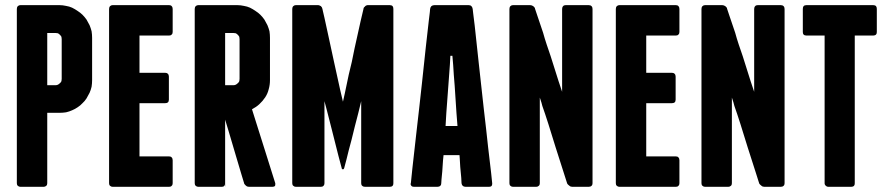

<svg xmlns="http://www.w3.org/2000/svg" viewBox="-20 -720 3425 740"><path d="M58.6 -700.2Q58.6 -700.2 58.6 -700.2Q58.6 -700.2 58.6 -700.2Q52.7 -700.2 48.8 -696.3Q44.9 -692.4 44.9 -685.5Q44.9 -685.5 44.9 -647.5Q44.9 -608.4 44.9 -546.9Q44.9 -514.6 44.9 -476.6Q44.9 -439.5 44.9 -400.4Q44.9 -352.5 44.9 -303.7Q44.9 -254.9 44.9 -210Q44.9 -127.9 44.9 -70.3Q44.9 -13.7 44.9 -13.7Q44.9 -13.7 44.9 -13.7Q44.9 -13.7 44.9 -13.7Q44.9 -6.8 48.8 -3.9Q52.7 0 58.6 0Q58.6 0 103.5 0Q148.4 0 148.4 0Q148.4 0 148.4 0Q148.4 0 148.4 0Q154.3 0 158.2 -3.9Q162.1 -6.8 162.1 -13.7Q162.1 -13.7 162.1 -48.8Q162.1 -84 162.1 -128.9Q162.1 -184.6 162.1 -234.4Q162.1 -285.2 162.1 -285.2Q162.1 -285.2 185.5 -285.2Q209 -285.2 209 -285.2Q209 -285.2 209 -285.2Q209 -285.2 209 -285.2Q221.7 -285.2 234.4 -287.1Q247.1 -290 257.8 -294.9Q269.5 -299.8 279.3 -306.6Q290 -313.5 297.9 -322.3Q306.6 -330.1 313.5 -340.8Q319.3 -350.6 325.2 -362.3Q330.1 -373 333 -385.7Q335 -398.4 335 -411.1Q335 -411.1 335 -431.6Q335 -453.1 335 -480.5Q335 -513.7 335 -543.9Q335 -574.2 335 -574.2Q335 -574.2 335 -574.2Q335 -574.2 335 -574.2Q335 -586.9 333 -599.6Q330.1 -611.3 325.2 -623Q319.3 -633.8 313.5 -644.5Q306.6 -654.3 297.9 -663.1Q290 -670.9 279.3 -677.7Q269.5 -684.6 257.8 -690.4Q247.1 -695.3 234.4 -697.3Q221.7 -700.2 209 -700.2Q209 -700.2 189.5 -700.2Q169.9 -700.2 145.5 -700.2Q114.3 -700.2 86.9 -700.2Q58.6 -700.2 58.6 -700.2ZM217.8 -416Q217.8 -416 217.8 -416Q217.8 -416 217.8 -416Q217.8 -411.1 216.8 -407.2Q214.8 -402.3 210.9 -399.4Q207 -395.5 203.1 -393.6Q199.2 -391.6 194.3 -391.6Q194.3 -391.6 177.7 -391.6Q162.1 -391.6 162.1 -391.6Q162.1 -391.6 162.1 -418Q162.1 -444.3 162.1 -477.5Q162.1 -518.6 162.1 -555.7Q162.1 -592.8 162.1 -592.8Q162.1 -592.8 177.7 -592.8Q194.3 -592.8 194.3 -592.8Q194.3 -592.8 194.3 -592.8Q194.3 -592.8 194.3 -592.8Q199.2 -592.8 203.1 -591.8Q207 -589.8 210.9 -585.9Q214.8 -582 216.8 -578.1Q217.8 -574.2 217.8 -569.3Q217.8 -569.3 217.8 -549.8Q217.8 -529.3 217.8 -503.9Q217.8 -472.7 217.8 -444.3Q217.8 -416 217.8 -416Z M631.8 -117.2Q631.8 -117.2 617.2 -117.2Q602.5 -117.2 583 -117.2Q559.6 -117.2 539.1 -117.2Q517.6 -117.2 517.6 -117.2Q517.6 -117.2 517.6 -155.3Q517.6 -193.4 517.6 -234.4Q517.6 -269.5 517.6 -295.9Q517.6 -322.3 517.6 -322.3Q517.6 -322.3 530.3 -322.3Q543 -322.3 559.6 -322.3Q580.1 -322.3 598.6 -322.3Q616.2 -322.3 616.2 -322.3Q616.2 -322.3 616.2 -322.3Q616.2 -322.3 616.2 -322.3Q623 -322.3 627 -325.2Q630.9 -329.1 630.9 -335.9Q630.9 -335.9 630.9 -380.9Q630.9 -424.8 630.9 -424.8Q630.9 -424.8 630.9 -424.8Q630.9 -424.8 630.9 -424.8Q630.9 -431.6 627 -435.5Q623 -439.5 616.2 -439.5Q616.2 -439.5 598.6 -439.5Q580.1 -439.5 559.6 -439.5Q543 -439.5 530.3 -439.5Q517.6 -439.5 517.6 -439.5Q517.6 -439.5 517.6 -458Q517.6 -476.6 517.6 -500Q517.6 -530.3 517.6 -556.6Q517.6 -583 517.6 -583Q517.6 -583 539.1 -583Q559.6 -583 583 -583Q602.5 -583 617.2 -583Q631.8 -583 631.8 -583Q631.8 -583 631.8 -583Q631.8 -583 631.8 -583Q638.7 -583 641.6 -586.9Q645.5 -589.8 645.5 -596.7Q645.5 -596.7 645.5 -641.6Q645.5 -685.5 645.5 -685.5Q645.5 -685.5 645.5 -685.5Q645.5 -685.5 645.5 -685.5Q645.5 -692.4 641.6 -696.3Q638.7 -700.2 631.8 -700.2Q631.8 -700.2 603.5 -700.2Q575.2 -700.2 539.1 -700.2Q494.1 -700.2 454.1 -700.2Q414.1 -700.2 414.1 -700.2Q414.1 -700.2 414.1 -700.2Q414.1 -700.2 414.1 -700.2Q408.2 -700.2 404.3 -696.3Q400.4 -692.4 400.4 -685.5Q400.4 -685.5 400.4 -647.5Q400.4 -608.4 400.4 -546.9Q400.4 -514.6 400.4 -476.6Q400.4 -439.5 400.4 -400.4Q400.4 -352.5 400.4 -303.7Q400.4 -254.9 400.4 -210Q400.4 -127.9 400.4 -70.3Q400.4 -13.7 400.4 -13.7Q400.4 -13.7 400.4 -13.7Q400.4 -13.7 400.4 -13.7Q400.4 -6.8 404.3 -3.9Q408.2 0 414.1 0Q414.1 0 442.4 0Q470.7 0 506.8 0Q551.8 0 591.8 0Q631.8 0 631.8 0Q631.8 0 631.8 0Q631.8 0 631.8 0Q638.7 0 641.6 -3.9Q645.5 -6.8 645.5 -13.7Q645.5 -13.7 645.5 -58.6Q645.5 -102.5 645.5 -102.5Q645.5 -102.5 645.5 -102.5Q645.5 -102.5 645.5 -102.5Q645.5 -109.4 641.6 -113.3Q638.7 -117.2 631.8 -117.2Q631.8 -117.2 631.8 -117.2Q631.8 -117.2 631.8 -117.2Z M951.2 -298.8Q951.2 -298.8 951.2 -298.8Q951.2 -298.8 951.2 -298.8Q967.8 -307.6 979.5 -318.4Q992.2 -330.1 1002 -344.7Q1011.7 -359.4 1015.6 -376Q1020.5 -392.6 1020.5 -411.1Q1020.5 -411.1 1020.5 -431.6Q1020.5 -453.1 1020.5 -480.5Q1020.5 -513.7 1020.5 -543.9Q1020.5 -574.2 1020.5 -574.2Q1020.5 -574.2 1020.5 -574.2Q1020.5 -574.2 1020.5 -574.2Q1020.5 -586.9 1018.6 -599.6Q1015.6 -611.3 1010.7 -623Q1004.9 -633.8 999 -644.5Q992.2 -654.3 983.4 -663.1Q975.6 -670.9 964.8 -677.7Q955.1 -684.6 943.4 -690.4Q932.6 -695.3 919.9 -697.3Q907.2 -700.2 894.5 -700.2Q894.5 -700.2 875 -700.2Q855.5 -700.2 831.1 -700.2Q799.8 -700.2 772.5 -700.2Q744.1 -700.2 744.1 -700.2Q744.1 -700.2 744.1 -700.2Q744.1 -700.2 744.1 -700.2Q738.3 -700.2 734.4 -696.3Q730.5 -692.4 730.5 -685.5Q730.5 -685.5 730.5 -647.5Q730.5 -608.4 730.5 -546.9Q730.5 -514.6 730.5 -476.6Q730.5 -439.5 730.5 -400.4Q730.5 -352.5 730.5 -303.7Q730.5 -254.9 730.5 -210Q730.5 -127.9 730.5 -70.3Q730.5 -13.7 730.5 -13.7Q730.5 -13.7 730.5 -13.7Q730.5 -13.7 730.5 -13.7Q730.5 -6.8 734.4 -3.9Q738.3 0 744.1 0Q744.1 0 789.1 0Q834 0 834 0Q834 0 834 0Q834 0 834 0Q838.9 0 842.8 -2Q845.7 -4.9 846.7 -9.8Q846.7 -9.8 846.7 -4.9Q847.7 0 847.7 0Q847.7 0 847.7 -33.2Q847.7 -67.4 847.7 -110.4Q847.7 -163.1 847.7 -210.9Q847.7 -258.8 847.7 -258.8Q847.7 -258.8 861.3 -213.9Q875 -168 889.6 -118.2Q901.4 -77.1 911.1 -45.9Q920.9 -13.7 920.9 -13.7Q920.9 -13.7 920.9 -13.7Q920.9 -13.7 920.9 -13.7Q920.9 -10.7 923.8 -8.8Q925.8 -5.9 928.7 -3.9Q930.7 -2 933.6 -1Q936.5 0 939.5 0Q939.5 0 985.4 0Q1030.3 0 1030.3 0Q1030.3 0 1030.3 0Q1030.3 0 1030.3 0Q1037.1 0 1040 -3.9Q1041 -5.9 1041 -9.8Q1041 -11.7 1041 -13.7Q1041 -13.7 1029.3 -50.8Q1017.6 -87.9 1002.9 -134.8Q984.4 -193.4 967.8 -246.1Q951.2 -298.8 951.2 -298.8ZM847.7 -592.8Q847.7 -592.8 863.3 -592.8Q879.9 -592.8 879.9 -592.8Q879.9 -592.8 879.9 -592.8Q879.9 -592.8 879.9 -592.8Q884.8 -592.8 888.7 -591.8Q892.6 -589.8 896.5 -585.9Q900.4 -582 902.3 -578.1Q903.3 -574.2 903.3 -569.3Q903.3 -569.3 903.3 -549.8Q903.3 -529.3 903.3 -503.9Q903.3 -472.7 903.3 -444.3Q903.3 -416 903.3 -416Q903.3 -416 903.3 -416Q903.3 -416 903.3 -416Q903.3 -411.1 902.3 -407.2Q900.4 -402.3 896.5 -399.4Q892.6 -395.5 888.7 -393.6Q884.8 -391.6 879.9 -391.6Q879.9 -391.6 863.3 -391.6Q847.7 -391.6 847.7 -391.6Q847.7 -391.6 847.7 -418Q847.7 -444.3 847.7 -477.5Q847.7 -518.6 847.7 -555.7Q847.7 -592.8 847.7 -592.8Z M1482.4 -700.2Q1482.4 -700.2 1440.4 -700.2Q1397.5 -700.2 1397.5 -700.2Q1397.5 -700.2 1397.5 -700.2Q1397.5 -700.2 1397.5 -700.2Q1394.5 -700.2 1392.6 -699.2Q1389.6 -698.2 1387.7 -696.3Q1385.7 -693.4 1382.8 -691.4Q1380.9 -688.5 1380.9 -685.5Q1380.9 -685.5 1370.1 -639.6Q1360.4 -593.8 1346.7 -534.2Q1340.8 -507.8 1335.9 -481.4Q1330.1 -456.1 1324.2 -432.6Q1314.5 -387.7 1308.6 -358.4Q1301.8 -328.1 1301.8 -328.1Q1301.8 -328.1 1291 -374Q1281.2 -420.9 1267.6 -480.5Q1257.8 -528.3 1247.1 -575.2Q1236.3 -622.1 1230.5 -651.4Q1226.6 -668 1224.6 -676.8Q1222.7 -685.5 1222.7 -685.5Q1222.7 -685.5 1222.7 -685.5Q1222.7 -685.5 1222.7 -685.5Q1221.7 -688.5 1220.7 -691.4Q1218.8 -693.4 1216.8 -696.3Q1213.9 -698.2 1210.9 -699.2Q1209 -700.2 1205.1 -700.2Q1205.1 -700.2 1163.1 -700.2Q1120.1 -700.2 1120.1 -700.2Q1120.1 -700.2 1120.1 -700.2Q1120.1 -700.2 1120.1 -700.2Q1114.3 -700.2 1110.4 -696.3Q1106.4 -692.4 1106.4 -685.5Q1106.4 -685.5 1106.4 -647.5Q1106.4 -608.4 1106.4 -546.9Q1106.4 -514.6 1106.4 -476.6Q1106.4 -439.5 1106.4 -400.4Q1106.4 -352.5 1106.4 -303.7Q1106.4 -254.9 1106.4 -210Q1106.4 -127.9 1106.4 -70.3Q1106.4 -13.7 1106.4 -13.7Q1106.4 -13.7 1106.4 -13.7Q1106.4 -13.7 1106.4 -13.7Q1106.4 -6.8 1110.4 -3.9Q1114.3 0 1120.1 0Q1120.1 0 1168.9 0Q1216.8 0 1216.8 0Q1216.8 0 1216.8 0Q1216.8 0 1216.8 0Q1223.6 0 1226.6 -3.9Q1230.5 -6.8 1230.5 -13.7Q1230.5 -13.7 1230.5 -54.7Q1230.5 -95.7 1230.5 -148.4Q1230.5 -212.9 1230.5 -271.5Q1230.5 -330.1 1230.5 -330.1Q1230.5 -330.1 1239.3 -296.9Q1248 -263.7 1258.8 -220.7Q1272.5 -167 1284.2 -120.1Q1296.9 -72.3 1296.9 -72.3Q1296.9 -72.3 1296.9 -72.3Q1296.9 -72.3 1296.9 -72.3Q1296.9 -69.3 1298.8 -68.4Q1299.8 -67.4 1301.8 -67.4Q1302.7 -67.4 1304.7 -68.4Q1305.7 -69.3 1306.6 -72.3Q1306.6 -72.3 1315.4 -105.5Q1323.2 -138.7 1335 -181.6Q1347.7 -234.4 1360.4 -282.2Q1372.1 -330.1 1372.1 -330.1Q1372.1 -330.1 1372.1 -271.5Q1372.1 -212.9 1372.1 -148.4Q1372.1 -95.7 1372.1 -54.7Q1372.1 -13.7 1372.1 -13.7Q1372.1 -13.7 1372.1 -13.7Q1372.1 -13.7 1372.1 -13.7Q1372.1 -6.8 1376 -3.9Q1379.9 0 1386.7 0Q1386.7 0 1434.6 0Q1482.4 0 1482.4 0Q1482.4 0 1482.4 0Q1482.4 0 1482.4 0Q1489.3 0 1493.2 -3.9Q1496.1 -6.8 1496.1 -13.7Q1496.1 -13.7 1496.1 -52.7Q1496.1 -91.8 1496.1 -153.3Q1496.1 -185.5 1496.1 -222.7Q1496.1 -260.7 1496.1 -299.8Q1496.1 -347.7 1496.1 -396.5Q1496.1 -445.3 1496.1 -490.2Q1496.1 -572.3 1496.1 -628.9Q1496.1 -685.5 1496.1 -685.5Q1496.1 -685.5 1496.1 -685.5Q1496.1 -685.5 1496.1 -685.5Q1496.1 -692.4 1493.2 -696.3Q1489.3 -700.2 1482.4 -700.2Q1482.4 -700.2 1482.4 -700.2Q1482.4 -700.2 1482.4 -700.2Z M1801.8 -685.5Q1801.8 -685.5 1801.8 -685.5Q1801.8 -685.5 1801.8 -685.5Q1800.8 -692.4 1796.9 -696.3Q1793 -700.2 1786.1 -700.2Q1786.1 -700.2 1761.7 -700.2Q1736.3 -700.2 1710 -700.2Q1687.5 -700.2 1670.9 -700.2Q1654.3 -700.2 1654.3 -700.2Q1654.3 -700.2 1654.3 -700.2Q1654.3 -700.2 1654.3 -700.2Q1647.5 -700.2 1642.6 -696.3Q1638.7 -692.4 1637.7 -685.5Q1637.7 -685.5 1636.7 -673.8Q1635.7 -662.1 1632.8 -641.6Q1628.9 -602.5 1621.1 -538.1Q1614.3 -473.6 1606.4 -400.4Q1600.6 -352.5 1595.7 -303.7Q1589.8 -254.9 1585 -210Q1575.2 -127.9 1569.3 -70.3Q1563.5 -13.7 1563.5 -13.7Q1563.5 -13.7 1563.5 -13.7Q1563.5 -13.7 1563.5 -13.7Q1562.5 -12.7 1562.5 -11.7Q1562.5 -6.8 1565.4 -3.9Q1568.4 0 1575.2 0Q1575.2 0 1620.1 0Q1666 0 1666 0Q1666 0 1666 0Q1666 0 1666 0Q1672.9 0 1676.8 -3.9Q1680.7 -6.8 1680.7 -13.7Q1680.7 -13.7 1681.6 -28.3Q1682.6 -42 1684.6 -59.6Q1686.5 -82 1687.5 -102.5Q1689.5 -122.1 1689.5 -122.1Q1689.5 -122.1 1719.7 -122.1Q1751 -122.1 1751 -122.1Q1751 -122.1 1752 -108.4Q1752.9 -93.8 1753.9 -76.2Q1755.9 -53.7 1757.8 -34.2Q1758.8 -13.7 1758.8 -13.7Q1758.8 -13.7 1758.8 -13.7Q1758.8 -13.7 1758.8 -13.7Q1759.8 -6.8 1763.7 -3.9Q1767.6 0 1774.4 0Q1774.4 0 1819.3 0Q1865.2 0 1865.2 0Q1865.2 0 1865.2 0Q1865.2 0 1865.2 0Q1872.1 0 1875 -3.9Q1877 -6.8 1877 -11.7Q1877 -12.7 1877 -13.7Q1877 -13.7 1873 -52.7Q1868.2 -91.8 1861.3 -152.3Q1857.4 -185.5 1853.5 -223.6Q1849.6 -260.7 1844.7 -299.8Q1835 -388.7 1825.2 -476.6Q1815.4 -564.5 1809.6 -621.1Q1805.7 -651.4 1803.7 -668.9Q1801.8 -685.5 1801.8 -685.5ZM1697.3 -234.4Q1697.3 -234.4 1700.2 -284.2Q1704.1 -334 1708 -389.6Q1710.9 -434.6 1713.9 -469.7Q1715.8 -504.9 1715.8 -504.9Q1715.8 -504.9 1719.7 -504.9Q1723.6 -504.9 1723.6 -504.9Q1723.6 -504.9 1726.6 -469.7Q1728.5 -434.6 1732.4 -389.6Q1736.3 -334 1739.3 -284.2Q1743.2 -234.4 1743.2 -234.4Q1743.2 -234.4 1719.7 -234.4Q1697.3 -234.4 1697.3 -234.4Z M2249 -700.2Q2249 -700.2 2205.1 -700.2Q2160.2 -700.2 2160.2 -700.2Q2160.2 -700.2 2160.2 -700.2Q2160.2 -700.2 2160.2 -700.2Q2153.3 -700.2 2150.4 -696.3Q2146.5 -692.4 2146.5 -685.5Q2146.5 -685.5 2146.5 -627Q2146.5 -567.4 2146.5 -502Q2146.5 -449.2 2146.5 -407.2Q2146.5 -366.2 2146.5 -366.2Q2146.5 -366.2 2132.8 -407.2Q2119.1 -449.2 2102.5 -502.9Q2094.7 -525.4 2086.9 -548.8Q2079.1 -572.3 2073.2 -593.8Q2059.6 -632.8 2050.8 -660.2Q2042 -686.5 2042 -686.5Q2042 -686.5 2042 -686.5Q2042 -686.5 2042 -686.5Q2042 -689.5 2040 -691.4Q2038.1 -693.4 2035.2 -696.3Q2032.2 -698.2 2029.3 -699.2Q2026.4 -700.2 2023.4 -700.2Q2023.4 -700.2 1990.2 -700.2Q1957 -700.2 1957 -700.2Q1957 -700.2 1957 -700.2Q1957 -700.2 1957 -700.2Q1951.2 -700.2 1947.3 -696.3Q1943.4 -692.4 1943.4 -685.5Q1943.4 -685.5 1943.4 -647.5Q1943.4 -608.4 1943.4 -546.9Q1943.4 -514.6 1943.4 -476.6Q1943.4 -439.5 1943.4 -400.4Q1943.4 -352.5 1943.4 -303.7Q1943.4 -254.9 1943.4 -210Q1943.4 -127.9 1943.4 -70.3Q1943.4 -13.7 1943.4 -13.7Q1943.4 -13.7 1943.4 -13.7Q1943.4 -13.7 1943.4 -13.7Q1943.4 -6.8 1947.3 -3.9Q1951.2 0 1957 0Q1957 0 2002 0Q2046.9 0 2046.9 0Q2046.9 0 2046.9 0Q2046.9 0 2046.9 0Q2052.7 0 2056.6 -3.9Q2060.5 -6.8 2060.5 -13.7Q2060.5 -13.7 2060.5 -56.6Q2060.5 -98.6 2060.5 -154.3Q2060.5 -198.2 2060.5 -241.2Q2060.5 -284.2 2060.5 -311.5Q2060.5 -327.1 2060.5 -335Q2060.5 -343.8 2060.5 -343.8Q2060.5 -343.8 2063.5 -335Q2066.4 -327.1 2070.3 -311.5Q2080.1 -284.2 2093.8 -241.2Q2107.4 -197.3 2121.1 -153.3Q2138.7 -98.6 2152.3 -55.7Q2166 -12.7 2166 -12.7Q2166 -12.7 2166 -12.7Q2166 -12.7 2166 -12.7Q2167 -10.7 2168.9 -8.8Q2171.9 -5.9 2174.8 -3.9Q2176.8 -2 2179.7 -1Q2182.6 0 2185.5 0Q2185.5 0 2217.8 0Q2249 0 2249 0Q2249 0 2249 0Q2249 0 2249 0Q2255.9 0 2259.8 -3.9Q2263.7 -6.8 2263.7 -13.7Q2263.7 -13.7 2263.7 -52.7Q2263.7 -91.8 2263.7 -153.3Q2263.7 -185.5 2263.7 -222.7Q2263.7 -260.7 2263.7 -299.8Q2263.7 -347.7 2263.7 -396.5Q2263.7 -445.3 2263.7 -490.2Q2263.7 -572.3 2263.7 -628.9Q2263.7 -685.5 2263.7 -685.5Q2263.7 -685.5 2263.7 -685.5Q2263.7 -685.5 2263.7 -685.5Q2263.7 -692.4 2259.8 -696.3Q2255.9 -700.2 2249 -700.2Q2249 -700.2 2249 -700.2Q2249 -700.2 2249 -700.2Z M2585 -117.2Q2585 -117.2 2570.3 -117.2Q2555.7 -117.2 2536.1 -117.2Q2512.7 -117.2 2492.2 -117.2Q2470.7 -117.2 2470.7 -117.2Q2470.7 -117.2 2470.7 -155.3Q2470.7 -193.4 2470.7 -234.4Q2470.7 -269.5 2470.7 -295.9Q2470.7 -322.3 2470.7 -322.3Q2470.7 -322.3 2483.4 -322.3Q2496.1 -322.3 2512.7 -322.3Q2533.2 -322.3 2551.8 -322.3Q2569.3 -322.3 2569.3 -322.3Q2569.3 -322.3 2569.3 -322.3Q2569.3 -322.3 2569.3 -322.3Q2576.2 -322.3 2580.1 -325.2Q2584 -329.1 2584 -335.9Q2584 -335.9 2584 -380.9Q2584 -424.8 2584 -424.8Q2584 -424.8 2584 -424.8Q2584 -424.8 2584 -424.8Q2584 -431.6 2580.1 -435.5Q2576.2 -439.5 2569.3 -439.5Q2569.3 -439.5 2551.8 -439.5Q2533.2 -439.5 2512.7 -439.5Q2496.1 -439.5 2483.4 -439.5Q2470.7 -439.5 2470.7 -439.5Q2470.7 -439.5 2470.7 -458Q2470.7 -476.6 2470.7 -500Q2470.7 -530.3 2470.7 -556.6Q2470.7 -583 2470.7 -583Q2470.7 -583 2492.2 -583Q2512.7 -583 2536.1 -583Q2555.7 -583 2570.3 -583Q2585 -583 2585 -583Q2585 -583 2585 -583Q2585 -583 2585 -583Q2591.8 -583 2594.7 -586.9Q2598.6 -589.8 2598.6 -596.7Q2598.6 -596.7 2598.6 -641.6Q2598.6 -685.5 2598.6 -685.5Q2598.6 -685.5 2598.6 -685.5Q2598.6 -685.5 2598.6 -685.5Q2598.6 -692.4 2594.7 -696.3Q2591.8 -700.2 2585 -700.2Q2585 -700.2 2556.6 -700.2Q2528.3 -700.2 2492.2 -700.2Q2447.3 -700.2 2407.2 -700.2Q2367.2 -700.2 2367.2 -700.2Q2367.2 -700.2 2367.2 -700.2Q2367.2 -700.2 2367.2 -700.2Q2361.3 -700.2 2357.4 -696.3Q2353.5 -692.4 2353.5 -685.5Q2353.5 -685.5 2353.5 -647.5Q2353.5 -608.4 2353.5 -546.9Q2353.5 -514.6 2353.5 -476.6Q2353.5 -439.5 2353.5 -400.4Q2353.5 -352.5 2353.5 -303.7Q2353.5 -254.9 2353.5 -210Q2353.5 -127.9 2353.5 -70.3Q2353.5 -13.7 2353.5 -13.7Q2353.5 -13.7 2353.5 -13.7Q2353.5 -13.7 2353.5 -13.7Q2353.5 -6.8 2357.4 -3.9Q2361.3 0 2367.2 0Q2367.2 0 2395.5 0Q2423.8 0 2460 0Q2504.9 0 2544.9 0Q2585 0 2585 0Q2585 0 2585 0Q2585 0 2585 0Q2591.8 0 2594.7 -3.9Q2598.6 -6.8 2598.6 -13.7Q2598.6 -13.7 2598.6 -58.6Q2598.6 -102.5 2598.6 -102.5Q2598.6 -102.5 2598.6 -102.5Q2598.6 -102.5 2598.6 -102.5Q2598.6 -109.4 2594.7 -113.3Q2591.8 -117.2 2585 -117.2Q2585 -117.2 2585 -117.2Q2585 -117.2 2585 -117.2Z M2989.3 -700.2Q2989.3 -700.2 2945.3 -700.2Q2900.4 -700.2 2900.4 -700.2Q2900.4 -700.2 2900.4 -700.2Q2900.4 -700.2 2900.4 -700.2Q2893.6 -700.2 2890.6 -696.3Q2886.7 -692.4 2886.7 -685.5Q2886.7 -685.5 2886.7 -627Q2886.7 -567.4 2886.7 -502Q2886.7 -449.2 2886.7 -407.2Q2886.7 -366.2 2886.7 -366.2Q2886.7 -366.2 2873 -407.2Q2859.4 -449.2 2842.8 -502.9Q2835 -525.4 2827.1 -548.8Q2819.3 -572.3 2813.5 -593.8Q2799.8 -632.8 2791 -660.2Q2782.2 -686.5 2782.2 -686.5Q2782.2 -686.5 2782.2 -686.5Q2782.2 -686.5 2782.2 -686.5Q2782.2 -689.5 2780.3 -691.4Q2778.3 -693.4 2775.4 -696.3Q2772.5 -698.2 2769.5 -699.2Q2766.6 -700.2 2763.7 -700.2Q2763.7 -700.2 2730.5 -700.2Q2697.3 -700.2 2697.3 -700.2Q2697.3 -700.2 2697.3 -700.2Q2697.3 -700.2 2697.3 -700.2Q2691.4 -700.2 2687.5 -696.3Q2683.6 -692.4 2683.6 -685.5Q2683.6 -685.5 2683.6 -647.5Q2683.6 -608.4 2683.6 -546.9Q2683.6 -514.6 2683.6 -476.6Q2683.6 -439.5 2683.6 -400.4Q2683.6 -352.5 2683.6 -303.7Q2683.6 -254.9 2683.6 -210Q2683.6 -127.9 2683.6 -70.3Q2683.6 -13.7 2683.6 -13.7Q2683.6 -13.7 2683.6 -13.7Q2683.6 -13.7 2683.6 -13.7Q2683.6 -6.8 2687.5 -3.9Q2691.4 0 2697.3 0Q2697.3 0 2742.2 0Q2787.1 0 2787.1 0Q2787.1 0 2787.1 0Q2787.1 0 2787.1 0Q2793 0 2796.9 -3.9Q2800.8 -6.8 2800.8 -13.7Q2800.8 -13.7 2800.8 -56.6Q2800.8 -98.6 2800.8 -154.3Q2800.8 -198.2 2800.8 -241.2Q2800.8 -284.2 2800.8 -311.5Q2800.8 -327.1 2800.8 -335Q2800.8 -343.8 2800.8 -343.8Q2800.8 -343.8 2803.7 -335Q2806.6 -327.1 2810.5 -311.5Q2820.3 -284.2 2834 -241.2Q2847.7 -197.3 2861.3 -153.3Q2878.9 -98.6 2892.6 -55.7Q2906.2 -12.7 2906.2 -12.7Q2906.2 -12.7 2906.2 -12.7Q2906.2 -12.7 2906.2 -12.7Q2907.2 -10.7 2909.2 -8.8Q2912.1 -5.9 2915 -3.9Q2917 -2 2919.9 -1Q2922.9 0 2925.8 0Q2925.8 0 2958 0Q2989.3 0 2989.3 0Q2989.3 0 2989.3 0Q2989.3 0 2989.3 0Q2996.1 0 3000 -3.9Q3003.9 -6.8 3003.9 -13.7Q3003.9 -13.7 3003.9 -52.7Q3003.9 -91.8 3003.9 -153.3Q3003.9 -185.5 3003.9 -222.7Q3003.9 -260.7 3003.9 -299.8Q3003.9 -347.7 3003.9 -396.5Q3003.9 -445.3 3003.9 -490.2Q3003.9 -572.3 3003.9 -628.9Q3003.9 -685.5 3003.9 -685.5Q3003.9 -685.5 3003.9 -685.5Q3003.9 -685.5 3003.9 -685.5Q3003.9 -692.4 3000 -696.3Q2996.1 -700.2 2989.3 -700.2Q2989.3 -700.2 2989.3 -700.2Q2989.3 -700.2 2989.3 -700.2Z M3345.7 -700.2Q3345.7 -700.2 3312.5 -700.2Q3279.3 -700.2 3236.3 -700.2Q3183.6 -700.2 3135.7 -700.2Q3087.9 -700.2 3087.9 -700.2Q3087.9 -700.2 3087.9 -700.2Q3087.9 -700.2 3087.9 -700.2Q3081.1 -700.2 3077.1 -696.3Q3074.2 -692.4 3074.2 -685.5Q3074.2 -685.5 3074.2 -641.6Q3074.2 -596.7 3074.2 -596.7Q3074.2 -596.7 3074.2 -596.7Q3074.2 -596.7 3074.2 -596.7Q3074.2 -589.8 3077.1 -586.9Q3081.1 -583 3087.9 -583Q3087.9 -583 3123 -583Q3158.2 -583 3158.2 -583Q3158.2 -583 3158.2 -509.8Q3158.2 -436.5 3158.2 -340.8Q3158.2 -300.8 3158.2 -259.8Q3158.2 -218.8 3158.2 -180.7Q3158.2 -110.4 3158.2 -62.5Q3158.2 -13.7 3158.2 -13.7Q3158.2 -13.7 3158.2 -13.7Q3158.2 -13.7 3158.2 -13.7Q3158.2 -10.7 3159.2 -8.8Q3160.2 -5.9 3163.1 -3.9Q3165 -2 3167 -1Q3169.9 0 3171.9 0Q3171.9 0 3216.8 0Q3260.7 0 3260.7 0Q3260.7 0 3260.7 0Q3260.7 0 3260.7 0Q3267.6 0 3271.5 -3.9Q3274.4 -6.8 3274.4 -13.7Q3274.4 -13.7 3274.4 -87.9Q3274.4 -161.1 3274.4 -255.9Q3274.4 -296.9 3274.4 -337.9Q3274.4 -378.9 3274.4 -417Q3274.4 -486.3 3274.4 -535.2Q3274.4 -583 3274.4 -583Q3274.4 -583 3310.5 -583Q3345.7 -583 3345.7 -583Q3345.7 -583 3345.7 -583Q3345.7 -583 3345.7 -583Q3352.5 -583 3356.4 -586.9Q3359.4 -589.8 3359.4 -596.7Q3359.4 -596.7 3359.4 -641.6Q3359.4 -685.5 3359.4 -685.5Q3359.4 -685.5 3359.4 -685.5Q3359.4 -685.5 3359.4 -685.5Q3359.4 -692.4 3356.4 -696.3Q3352.5 -700.2 3345.7 -700.2Q3345.7 -700.2 3345.7 -700.2Q3345.7 -700.2 3345.7 -700.2Z"/></svg>

Font: Franchise Goodkids
Style: Regular
Weight: 500
Designer: ""
Version: ""